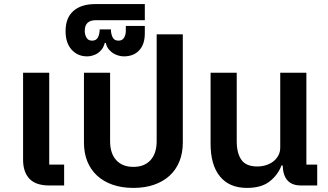

<svg xmlns="http://www.w3.org/2000/svg" viewBox="-20 -908 1607 940"><path d="M221 0Q155 0 124 -33Q93 -66 93 -126V-552H221V-102H294V0Z M633 12Q577 12 532 -3.5Q487 -19 455.5 -48Q424 -77 407.5 -118Q391 -159 391 -210V-552H519V-217Q519 -157 549 -124Q579 -91 633 -91Q687 -91 717 -124Q747 -157 747 -217V-740H875V-210Q875 -159 858.5 -118Q842 -77 810.5 -48Q779 -19 734 -3.5Q689 12 633 12Z M407 -632Q360 -632 330.5 -665Q301 -698 301 -755Q301 -821 339.5 -854.5Q378 -888 446 -888H689V-809H447Q423 -809 409 -796.5Q395 -784 395 -757Q395 -738 403.5 -723.5Q412 -709 431 -709Q452 -709 460 -726Q468 -743 468 -764H523Q523 -743 531 -726Q539 -709 560 -709Q579 -709 587.5 -723.5Q596 -738 596 -757V-781H689V-745Q689 -691 661.5 -661.5Q634 -632 586 -632Q575 -632 561.5 -635.5Q548 -639 535.5 -646.5Q523 -654 512.5 -666.5Q502 -679 498 -698H493Q488 -679 478.5 -666.5Q469 -654 457 -646.5Q445 -639 431.5 -635.5Q418 -632 407 -632Z M1189 12Q1103 12 1057 -44Q1011 -100 1011 -204V-552H1139V-216Q1139 -159 1161.5 -126Q1184 -93 1240 -93Q1261 -93 1281 -99Q1301 -105 1316.5 -116.5Q1332 -128 1342 -145.5Q1352 -163 1352 -186V-552H1480V-102H1533V0H1453Q1367 0 1364 -98H1358Q1341 -52 1300.5 -20Q1260 12 1189 12Z"/></svg>

Font: IBM Plex Sans Thai SemiBold
Style: Regular
Weight: 600
Designer: Mike Abbink, Paul van der Laan, Pieter van Rosmalen, Ben Mitchell, Mark Frömberg
Foundry: Bold Monday
Version: Version 1.1